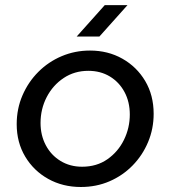

<svg xmlns="http://www.w3.org/2000/svg" viewBox="-20 -720 666 752"><path d="M296.6 12.4Q225.8 12.4 169 -19.2Q112.2 -50.8 78.8 -106.5Q45.4 -162.2 45.4 -233.6Q45.4 -294 68 -346.4Q90.6 -398.8 130.1 -438.4Q169.6 -478 221.6 -500Q273.6 -522 332.6 -522Q402.8 -522 459.2 -490.2Q515.6 -458.4 548.7 -402.7Q581.8 -347 581.8 -274.2Q581.8 -215.6 560 -163.6Q538.2 -111.6 499.5 -72Q460.8 -32.4 409.1 -10Q357.4 12.4 296.6 12.4ZM301.4 -67Q358.8 -67 400.7 -96.3Q442.6 -125.6 465.5 -172.3Q488.4 -219 488.4 -271.6Q488.4 -321 467.6 -359.7Q446.8 -398.4 410.2 -420.5Q373.6 -442.6 326 -442.6Q271.6 -442.6 229.3 -414.4Q187 -386.2 162.9 -339.7Q138.8 -293.2 138.8 -238Q138.8 -190.2 159.4 -151.2Q180 -112.2 217.1 -89.6Q254.2 -67 301.4 -67ZM280.4 -577 390.4 -700H479.4L369.4 -577Z"/></svg>

Font: MuseoModerno Thin
Style: Italic
Weight: 100
Italic angle: -9°
Designer: Pablo Cosgaya, Héctor Gatti, Marcela Romero, and the Authors of The MuseoModerno Project.
Foundry: Omnibus-Type Team
Version: Version 1.003